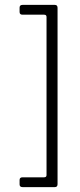

<svg xmlns="http://www.w3.org/2000/svg" viewBox="-20 -663 327 784"><path d="M60 90V72Q60 61 72 61H160Q170 61 170 52V-594Q170 -603 160 -603H72Q60 -603 60 -614V-632Q60 -643 72 -643H204Q215 -643 215 -631V89Q215 101 204 101H72Q60 101 60 90Z"/></svg>

Font: Rajdhani
Style: Regular
Weight: 400
Designer: Satya Rajpurohit, Jyotish Sonowal
Foundry: Indian Type Foundry
Version: Version 1.201 February 1, 2022